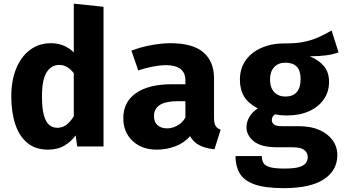

<svg xmlns="http://www.w3.org/2000/svg" viewBox="-20 -778 1840 1020"><path d="M372 -758.5 530 -742V0H390L382 -58.5Q360 -27.5 323.5 -5.2Q287 17 235 17Q169 17 125.8 -18.5Q82.5 -54 61.2 -117.8Q40 -181.5 40 -267Q40 -349 65.5 -412.5Q91 -476 138.5 -512.2Q186 -548.5 251.5 -548.5Q287 -548.5 317.5 -536Q348 -523.5 372 -499.5ZM294 -433Q253 -433 228 -394.2Q203 -355.5 203 -266Q203 -200.5 213.5 -164.2Q224 -128 242.5 -113.5Q261 -99 285 -99Q311.5 -99 333.2 -115.5Q355 -132 372 -160.5V-389.5Q355.5 -410 337 -421.5Q318.5 -433 294 -433Z M1117 -153Q1117 -123 1125.2 -109.5Q1133.5 -96 1152 -89L1119.5 15Q1072.5 10.5 1040.2 -5.8Q1008 -22 989.5 -55Q959 -18.5 911.5 -0.8Q864 17 814.5 17Q732.5 17 683.8 -29.8Q635 -76.5 635 -150Q635 -236.5 702.8 -283.5Q770.5 -330.5 893.5 -330.5H965V-350.5Q965 -392 938.2 -412Q911.5 -432 860 -432Q834.5 -432 794.5 -424.8Q754.5 -417.5 714.5 -404L678 -509Q729.5 -528.5 785.2 -538.5Q841 -548.5 885 -548.5Q1003.5 -548.5 1060.2 -500.2Q1117 -452 1117 -361ZM869 -96Q894.5 -96 922.5 -111.2Q950.5 -126.5 965 -154.5V-240.5H926Q860 -240.5 829 -220.2Q798 -200 798 -161Q798 -130.5 816.8 -113.2Q835.5 -96 869 -96Z M1741.5 -616 1778.5 -500Q1750.5 -489 1713 -484Q1675.5 -479 1625.5 -479Q1675.5 -457.5 1701.8 -425.8Q1728 -394 1728 -342.5Q1728 -291 1700.5 -250.8Q1673 -210.5 1622.5 -187.5Q1572 -164.5 1503 -164.5Q1486 -164.5 1471 -166Q1456 -167.5 1441.5 -170.5Q1433 -166 1428.5 -157.5Q1424 -149 1424 -140Q1424 -127.5 1434.2 -117.5Q1444.5 -107.5 1482.5 -107.5H1569.5Q1631.5 -107.5 1676.8 -87.5Q1722 -67.5 1747 -33Q1772 1.5 1772 46Q1772 127.5 1700.5 174.5Q1629 221.5 1488 221.5Q1386 221.5 1330.2 200.8Q1274.5 180 1252.8 141.8Q1231 103.5 1231 51H1371Q1371 74 1380.2 88.8Q1389.5 103.5 1415.8 110.5Q1442 117.5 1492 117.5Q1542.5 117.5 1569 109.5Q1595.5 101.5 1605.2 87.8Q1615 74 1615 57Q1615 33.5 1596.5 19Q1578 4.5 1538 4.5H1453.5Q1367.5 4.5 1328.5 -27.2Q1289.5 -59 1289.5 -101.5Q1289.5 -131 1305.2 -157.5Q1321 -184 1349.5 -202Q1298.5 -229 1276.5 -265.8Q1254.5 -302.5 1254.5 -354Q1254.5 -414 1285 -457.2Q1315.5 -500.5 1369.2 -524Q1423 -547.5 1492 -547.5Q1551.5 -546.5 1595.5 -555.8Q1639.5 -565 1674.5 -581.2Q1709.5 -597.5 1741.5 -616ZM1496 -445Q1458.5 -445 1436.5 -421.2Q1414.5 -397.5 1414.5 -356Q1414.5 -312 1437 -288.5Q1459.5 -265 1496 -265Q1535.5 -265 1556.2 -288.5Q1577 -312 1577 -358Q1577 -402.5 1556.5 -423.8Q1536 -445 1496 -445Z"/></svg>

Font: Fira Code Light
Style: Bold
Weight: 700
Monospace: yes
Version: Version 5.002